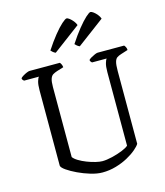

<svg xmlns="http://www.w3.org/2000/svg" viewBox="-135 -1055 995 1157"><g transform="rotate(-15 362.0 -476.5)"><path d="M360 0Q327 0 287 -12Q247 -24 210 -41.5Q173 -59 148 -76.5Q123 -94 121 -106V-577Q121 -612 127 -632Q133 -652 139 -657H46Q43 -659 39 -663.5Q35 -668 35 -675Q40 -681 51.5 -688Q63 -695 75 -700Q87 -705 93 -705H282Q286 -701 290 -693Q294 -685 295 -674L253 -661Q238 -656 227 -649.5Q216 -643 210 -626Q204 -609 204 -575V-138Q213 -125 234.5 -112Q256 -99 283 -88.5Q310 -78 335.5 -72Q361 -66 377 -66Q403 -66 438.5 -74.5Q474 -83 503.5 -95Q533 -107 544 -118V-577Q544 -612 550 -632Q556 -652 561 -657H470Q467 -659 463.5 -663.5Q460 -668 459 -675Q464 -681 476 -688Q488 -695 500 -700Q512 -705 518 -705H683Q687 -701 691.5 -693Q696 -685 696 -674L652 -660Q636 -655 626 -648Q616 -641 611 -623Q606 -605 606 -567V-113Q598 -99 575 -79.5Q552 -60 519 -42Q486 -24 445 -12Q404 0 360 0ZM424 -770Q416 -773 408 -779.5Q400 -786 396 -791Q428 -840 457.5 -876.5Q487 -913 509 -933Q531 -953 539 -953Q546 -953 557.5 -944.5Q569 -936 579.5 -923Q590 -910 594 -897ZM274 -770Q266 -773 258 -779.5Q250 -786 246 -791Q278 -840 307.5 -876.5Q337 -913 359.5 -933Q382 -953 390 -953Q397 -953 408 -944.5Q419 -936 429.5 -923Q440 -910 444 -897Z"/></g></svg>

Font: Texturina 72pt
Style: Regular
Weight: 400
Designer: Guillermo Torres Carreño
Foundry: Omnibus-Type
Version: Version 1.002; ttfautohint (v1.8.3)